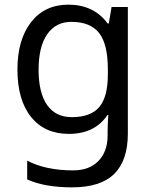

<svg xmlns="http://www.w3.org/2000/svg" viewBox="-20 -566 655 826"><path d="M275 -546Q328 -546 370.5 -526Q413 -506 443 -465H448L460 -536H530V9Q530 124 471.5 182Q413 240 290 240Q172 240 97 206V125Q176 167 295 167Q364 167 403.5 126.5Q443 86 443 16V-5Q443 -17 444 -39.5Q445 -62 446 -71H442Q388 10 276 10Q172 10 113.5 -63Q55 -136 55 -267Q55 -395 113.5 -470.5Q172 -546 275 -546ZM287 -472Q220 -472 183 -418.5Q146 -365 146 -266Q146 -167 182.5 -114.5Q219 -62 289 -62Q370 -62 407 -105.5Q444 -149 444 -246V-267Q444 -377 406 -424.5Q368 -472 287 -472Z"/></svg>

Font: Noto Sans Nabataean
Style: Regular
Weight: 400
Designer: Monotype Design Team
Foundry: Monotype Imaging Inc.
Version: Version 2.001; ttfautohint (v1.8.4.7-5d5b)